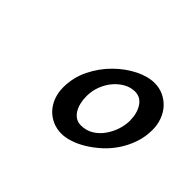

<svg xmlns="http://www.w3.org/2000/svg" viewBox="-65 -706 438 438"><g transform="rotate(45 153.5 -487.0)"><path d="M176.8 -415.5Q193.8 -415.5 207.3 -423.8Q220.7 -432.1 229.7 -445.1Q238.8 -458 243.7 -473.1Q248.5 -488.3 248.5 -502Q248.5 -525.4 238.3 -541.5Q228 -557.6 209.5 -557.6Q196.3 -557.6 183.6 -550.8Q170.9 -543.9 160.9 -532.2Q150.9 -520.5 144.8 -504.9Q138.7 -489.3 138.7 -471.7Q138.7 -460.4 141.1 -450.2Q143.6 -439.9 148.4 -432.1Q153.3 -424.3 160.4 -419.9Q167.5 -415.5 176.8 -415.5ZM299.8 -523.9Q299.8 -501 292.7 -480.7Q285.6 -460.4 274.2 -443.4Q262.7 -426.3 247.8 -412.8Q232.9 -399.4 217.3 -389.9Q201.7 -380.4 186.5 -375.5Q171.4 -370.6 159.2 -370.6Q143.1 -370.6 129.6 -376.7Q116.2 -382.8 106.7 -393.3Q97.2 -403.8 92 -418Q86.9 -432.1 86.9 -448.2Q86.9 -480.5 100.8 -508.5Q114.7 -536.6 136 -557.6Q157.2 -578.6 181.6 -590.8Q206.1 -603 227.5 -603Q243.2 -603 256.3 -596.9Q269.5 -590.8 279.3 -580.1Q289.1 -569.3 294.4 -554.9Q299.8 -540.5 299.8 -523.9Z"/></g></svg>

Font: Gentium Plus Viet
Style: Italic
Weight: 400
Italic angle: -8°
Designer: J. Victor Gaultney, Annie Olsen, Iska Routamaa, Becca Hirsbrunner
Foundry: SIL International
Version: Version 5.000